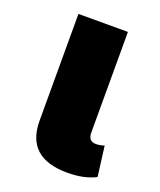

<svg xmlns="http://www.w3.org/2000/svg" viewBox="-110 -619 585 700"><g transform="rotate(20 182.5 -269.0)"><path d="M74 -134V-548H266V-157Q266 -124 296 -124Q313 -124 328 -130L343 -13Q299 10 233 10Q74 10 74 -134Z"/></g></svg>

Font: Noto Sans Thai Black
Style: Regular
Weight: 900
Designer: Monotype Design Team
Foundry: Monotype Imaging Inc.
Version: Version 1.000